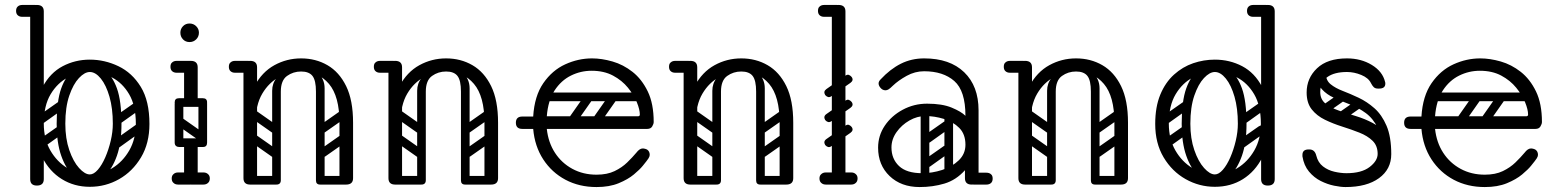

<svg xmlns="http://www.w3.org/2000/svg" viewBox="-20 -746 6292 776"><path d="M343 9Q280 9 230 -22Q180 -53 151 -110Q122 -167 122 -245Q122 -338 152.5 -395Q183 -452 233.5 -478.5Q284 -505 343 -505Q403 -505 458.5 -478.5Q514 -452 549 -395Q584 -338 584 -245Q584 -167 550 -110Q516 -53 461.5 -22Q407 9 343 9ZM343 -41Q392 -41 434 -66.5Q476 -92 502.5 -138Q529 -184 529 -246Q529 -319 502 -365Q475 -411 432.5 -433Q390 -455 343 -455Q297 -455 254.5 -433Q212 -411 184.5 -365Q157 -319 157 -246Q157 -184 183.5 -138Q210 -92 252.5 -66.5Q295 -41 343 -41ZM129 4Q102 4 102 -22V-700Q102 -726 129 -726Q157 -726 157 -700V-22Q157 4 129 4ZM155 -702Q153 -689 146 -685Q142 -678 121 -678H70Q58 -678 51 -685Q45 -691 45 -702Q45 -713 51 -719Q58 -726 70 -726H121Q132 -726 138 -724.5Q144 -723 145 -721Q149 -717 152 -712Q155 -707 155 -702ZM430 -150Q420 -165 434 -174L534 -245Q548 -256 558 -241Q568 -227 555 -217L455 -145Q450 -141 442.5 -142Q435 -143 430 -150ZM446 -255Q437 -269 450 -279L527 -333Q542 -343 551 -329Q562 -314 548 -305L471 -250Q466 -246 458.5 -247Q451 -248 446 -255ZM133 -157Q123 -172 137 -181L214 -235Q229 -245 238 -231Q249 -216 235 -207L158 -152Q152 -148 145 -149Q138 -150 133 -157ZM133 -255Q123 -270 137 -279L214 -333Q229 -343 238 -329Q249 -314 235 -305L158 -250Q152 -246 145 -247Q138 -248 133 -255ZM340 -7Q306 -9 276 -36.5Q246 -64 227.5 -116.5Q209 -169 209 -245Q209 -338 227.5 -389Q246 -440 276 -460.5Q306 -481 340 -481L343 -455Q322 -455 299 -430.5Q276 -406 260 -359.5Q244 -313 244 -246Q244 -186 260 -139.5Q276 -93 299.5 -67Q323 -41 343 -41ZM340 -7 343 -41Q359 -41 375.5 -60Q392 -79 405.5 -110Q419 -141 427.5 -177Q436 -213 436 -246Q436 -308 422.5 -355Q409 -402 387.5 -428.5Q366 -455 343 -455L340 -481Q374 -481 404 -460.5Q434 -440 452.5 -389Q471 -338 471 -245Q471 -169 452.5 -116.5Q434 -64 404 -36.5Q374 -9 340 -7Z M694 -452Q682 -452 675 -459Q669 -465 669 -476Q669 -488 675 -493Q682 -500 694 -500H745Q756 -500 762 -498.5Q768 -497 769 -495Q777 -487 777 -476Q776 -465 770 -459Q767 -456 761.5 -454Q756 -452 745 -452ZM686 -170Q686 -187 703 -187H800Q817 -187 817 -170Q817 -152 801 -152H703Q696 -152 691 -156.5Q686 -161 686 -170ZM751 -3Q724 -3 724 -29V-158Q724 -184 751 -184Q779 -184 779 -158V-29Q779 -3 751 -3ZM751 -314Q724 -314 724 -340V-474Q724 -500 751 -500Q779 -500 779 -474V-340Q779 -314 751 -314ZM686 -332Q686 -349 703 -349H800Q817 -349 817 -332Q817 -314 801 -314H703Q696 -314 691 -318.5Q686 -323 686 -332ZM691 -267Q701 -280 714 -271L808 -205Q822 -196 811 -180Q801 -167 788 -176L694 -242Q689 -246 687.5 -253Q686 -260 691 -267ZM799 -153Q782 -153 782 -170V-326Q782 -343 799 -343Q817 -343 817 -327V-171Q817 -153 799 -153ZM703 -153Q686 -153 686 -170V-326Q686 -343 703 -343Q721 -343 721 -327V-171Q721 -153 703 -153ZM674 -25Q674 -36 681 -42Q688 -49 700 -49H749Q761 -49 768 -43Q775 -36 775 -25Q775 -13 768 -6Q761 0 749 0H700Q688 0 681 -7Q674 -13 674 -25ZM828 -25Q828 -13 821 -7Q814 0 802 0H753Q742 0 734 -6Q727 -13 727 -25Q727 -36 734 -43Q742 -49 753 -49H802Q814 -49 821 -42Q828 -36 828 -25ZM746 -576Q730 -576 719.5 -587Q709 -598 709 -614Q709 -629 719.5 -640Q730 -651 746 -651Q762 -651 773 -640Q784 -629 784 -614Q784 -598 773 -587Q762 -576 746 -576Z M978 -250Q978 -341 1008.5 -398Q1039 -455 1089 -482.5Q1139 -510 1197 -510Q1256 -510 1303.5 -482.5Q1351 -455 1379 -398Q1407 -341 1407 -250H1352Q1352 -357 1309.5 -407Q1267 -457 1197 -457Q1151 -457 1109 -435Q1067 -413 1040 -367.5Q1013 -322 1013 -250ZM991 0Q964 0 964 -26V-474Q964 -500 991 -500Q1019 -500 1019 -474V-26Q1019 0 991 0ZM930 -452Q918 -452 911 -459Q905 -465 905 -476Q905 -488 911 -493Q918 -500 930 -500H981Q992 -500 998 -498.5Q1004 -497 1005 -495Q1009 -491 1012 -486Q1015 -481 1015 -476Q1013 -463 1006 -459Q1002 -452 981 -452ZM1379 0Q1352 0 1352 -26V-250Q1352 -276 1379 -276Q1407 -276 1407 -250V-26Q1407 0 1379 0ZM1274 0Q1257 0 1257 -17V-379Q1257 -396 1274 -396Q1292 -396 1292 -380V-18Q1292 0 1274 0ZM1197 -457Q1165 -457 1140 -439Q1115 -421 1115 -376V-281H1080V-379Q1080 -409 1098 -431Q1116 -453 1145.5 -464.5Q1175 -476 1208 -476ZM1197 -457 1187 -476Q1237 -476 1264.5 -451.5Q1292 -427 1292 -389V-281H1257V-376Q1257 -421 1243 -439Q1229 -457 1197 -457ZM975 -17Q975 -35 993 -35H1096Q1114 -35 1114 -17Q1114 0 1095 0H992Q975 0 975 -17ZM1259 -17Q1259 -35 1277 -35H1380Q1398 -35 1398 -17Q1398 0 1379 0H1276Q1259 0 1259 -17ZM990 -198Q1000 -211 1013 -202L1107 -136Q1121 -127 1110 -111Q1100 -98 1087 -107L993 -173Q988 -177 986.5 -184Q985 -191 990 -198ZM990 -296Q1000 -309 1013 -300L1107 -234Q1121 -225 1110 -209Q1100 -196 1087 -205L993 -271Q988 -275 986.5 -282Q985 -289 990 -296ZM1097 0Q1080 0 1080 -17V-349Q1080 -366 1097 -366Q1115 -366 1115 -350V-18Q1115 0 1097 0ZM1001 0Q984 0 984 -17V-349Q984 -366 1001 -366Q1019 -366 1019 -350V-18Q1019 0 1001 0ZM1293 -211Q1278 -200 1269 -214Q1265 -219 1264.5 -226Q1264 -233 1272 -239L1349 -293Q1364 -303 1374 -289Q1378 -283 1377.5 -276.5Q1377 -270 1370 -265ZM1295 -114Q1280 -103 1271 -117Q1267 -122 1266.5 -129Q1266 -136 1274 -142L1351 -196Q1366 -206 1376 -192Q1380 -186 1379.5 -179.5Q1379 -173 1372 -168Z M1564 -250Q1564 -341 1594.5 -398Q1625 -455 1675 -482.5Q1725 -510 1783 -510Q1842 -510 1889.5 -482.5Q1937 -455 1965 -398Q1993 -341 1993 -250H1938Q1938 -357 1895.5 -407Q1853 -457 1783 -457Q1737 -457 1695 -435Q1653 -413 1626 -367.5Q1599 -322 1599 -250ZM1577 0Q1550 0 1550 -26V-474Q1550 -500 1577 -500Q1605 -500 1605 -474V-26Q1605 0 1577 0ZM1516 -452Q1504 -452 1497 -459Q1491 -465 1491 -476Q1491 -488 1497 -493Q1504 -500 1516 -500H1567Q1578 -500 1584 -498.5Q1590 -497 1591 -495Q1595 -491 1598 -486Q1601 -481 1601 -476Q1599 -463 1592 -459Q1588 -452 1567 -452ZM1965 0Q1938 0 1938 -26V-250Q1938 -276 1965 -276Q1993 -276 1993 -250V-26Q1993 0 1965 0ZM1860 0Q1843 0 1843 -17V-379Q1843 -396 1860 -396Q1878 -396 1878 -380V-18Q1878 0 1860 0ZM1783 -457Q1751 -457 1726 -439Q1701 -421 1701 -376V-281H1666V-379Q1666 -409 1684 -431Q1702 -453 1731.5 -464.5Q1761 -476 1794 -476ZM1783 -457 1773 -476Q1823 -476 1850.5 -451.5Q1878 -427 1878 -389V-281H1843V-376Q1843 -421 1829 -439Q1815 -457 1783 -457ZM1561 -17Q1561 -35 1579 -35H1682Q1700 -35 1700 -17Q1700 0 1681 0H1578Q1561 0 1561 -17ZM1845 -17Q1845 -35 1863 -35H1966Q1984 -35 1984 -17Q1984 0 1965 0H1862Q1845 0 1845 -17ZM1576 -198Q1586 -211 1599 -202L1693 -136Q1707 -127 1696 -111Q1686 -98 1673 -107L1579 -173Q1574 -177 1572.5 -184Q1571 -191 1576 -198ZM1576 -296Q1586 -309 1599 -300L1693 -234Q1707 -225 1696 -209Q1686 -196 1673 -205L1579 -271Q1574 -275 1572.5 -282Q1571 -289 1576 -296ZM1683 0Q1666 0 1666 -17V-349Q1666 -366 1683 -366Q1701 -366 1701 -350V-18Q1701 0 1683 0ZM1587 0Q1570 0 1570 -17V-349Q1570 -366 1587 -366Q1605 -366 1605 -350V-18Q1605 0 1587 0ZM1879 -211Q1864 -200 1855 -214Q1851 -219 1850.5 -226Q1850 -233 1858 -239L1935 -293Q1950 -303 1960 -289Q1964 -283 1963.5 -276.5Q1963 -270 1956 -265ZM1881 -114Q1866 -103 1857 -117Q1853 -122 1852.5 -129Q1852 -136 1860 -142L1937 -196Q1952 -206 1962 -192Q1966 -186 1965.5 -179.5Q1965 -173 1958 -168Z M2391 10Q2321 10 2265.5 -19.5Q2210 -49 2175.5 -102Q2141 -155 2135 -225H2091Q2065 -225 2065 -250Q2065 -275 2091 -275H2135Q2140 -358 2176 -410Q2212 -462 2264.5 -486Q2317 -510 2373 -510Q2412 -510 2455.5 -497.5Q2499 -485 2536.5 -455.5Q2574 -426 2598 -376.5Q2622 -327 2622 -253Q2622 -245 2616 -235Q2610 -225 2596 -225H2190Q2196 -170 2223 -128.5Q2250 -87 2293.5 -63.5Q2337 -40 2391 -40Q2434 -40 2464 -54.5Q2494 -69 2515 -89.5Q2536 -110 2552 -129Q2558 -137 2564.5 -141.5Q2571 -146 2578 -146Q2582 -146 2587.5 -144.5Q2593 -143 2596 -141Q2606 -134 2606 -120Q2606 -114 2601 -106Q2596 -98 2578 -76Q2566 -61 2542 -41Q2518 -21 2480.5 -5.5Q2443 10 2391 10ZM2190 -276H2558Q2566 -276 2566 -283Q2566 -303 2554 -332.5Q2542 -362 2518 -391.5Q2494 -421 2457.5 -440.5Q2421 -460 2371 -460Q2327 -460 2287.5 -440.5Q2248 -421 2221.5 -380.5Q2195 -340 2190 -276ZM2476 -372H2579V-337H2476ZM2370 -366Q2383 -356 2374 -343L2308 -249Q2299 -235 2283 -246Q2270 -256 2279 -269L2345 -363Q2349 -368 2356 -369.5Q2363 -371 2370 -366ZM2468 -366Q2481 -356 2472 -343L2406 -249Q2397 -235 2381 -246Q2368 -256 2377 -269L2443 -363Q2447 -368 2454 -369.5Q2461 -371 2468 -366ZM2172 -259Q2172 -276 2189 -276H2521Q2538 -276 2538 -259Q2538 -241 2522 -241H2190Q2172 -241 2172 -259ZM2172 -355Q2172 -372 2189 -372H2521Q2538 -372 2538 -355Q2538 -337 2522 -337H2190Q2172 -337 2172 -355Z M2757 -250Q2757 -341 2787.5 -398Q2818 -455 2868 -482.5Q2918 -510 2976 -510Q3035 -510 3082.5 -482.5Q3130 -455 3158 -398Q3186 -341 3186 -250H3131Q3131 -357 3088.5 -407Q3046 -457 2976 -457Q2930 -457 2888 -435Q2846 -413 2819 -367.5Q2792 -322 2792 -250ZM2770 0Q2743 0 2743 -26V-474Q2743 -500 2770 -500Q2798 -500 2798 -474V-26Q2798 0 2770 0ZM2709 -452Q2697 -452 2690 -459Q2684 -465 2684 -476Q2684 -488 2690 -493Q2697 -500 2709 -500H2760Q2771 -500 2777 -498.5Q2783 -497 2784 -495Q2788 -491 2791 -486Q2794 -481 2794 -476Q2792 -463 2785 -459Q2781 -452 2760 -452ZM3158 0Q3131 0 3131 -26V-250Q3131 -276 3158 -276Q3186 -276 3186 -250V-26Q3186 0 3158 0ZM3053 0Q3036 0 3036 -17V-379Q3036 -396 3053 -396Q3071 -396 3071 -380V-18Q3071 0 3053 0ZM2976 -457Q2944 -457 2919 -439Q2894 -421 2894 -376V-281H2859V-379Q2859 -409 2877 -431Q2895 -453 2924.5 -464.5Q2954 -476 2987 -476ZM2976 -457 2966 -476Q3016 -476 3043.5 -451.5Q3071 -427 3071 -389V-281H3036V-376Q3036 -421 3022 -439Q3008 -457 2976 -457ZM2754 -17Q2754 -35 2772 -35H2875Q2893 -35 2893 -17Q2893 0 2874 0H2771Q2754 0 2754 -17ZM3038 -17Q3038 -35 3056 -35H3159Q3177 -35 3177 -17Q3177 0 3158 0H3055Q3038 0 3038 -17ZM2769 -198Q2779 -211 2792 -202L2886 -136Q2900 -127 2889 -111Q2879 -98 2866 -107L2772 -173Q2767 -177 2765.5 -184Q2764 -191 2769 -198ZM2769 -296Q2779 -309 2792 -300L2886 -234Q2900 -225 2889 -209Q2879 -196 2866 -205L2772 -271Q2767 -275 2765.5 -282Q2764 -289 2769 -296ZM2876 0Q2859 0 2859 -17V-349Q2859 -366 2876 -366Q2894 -366 2894 -350V-18Q2894 0 2876 0ZM2780 0Q2763 0 2763 -17V-349Q2763 -366 2780 -366Q2798 -366 2798 -350V-18Q2798 0 2780 0ZM3072 -211Q3057 -200 3048 -214Q3044 -219 3043.5 -226Q3043 -233 3051 -239L3128 -293Q3143 -303 3153 -289Q3157 -283 3156.5 -276.5Q3156 -270 3149 -265ZM3074 -114Q3059 -103 3050 -117Q3046 -122 3045.5 -129Q3045 -136 3053 -142L3130 -196Q3145 -206 3155 -192Q3159 -186 3158.5 -179.5Q3158 -173 3151 -168Z M3369 0Q3342 0 3342 -26V-700Q3342 -726 3369 -726Q3397 -726 3397 -700V-26Q3397 0 3369 0ZM3396 -702Q3394 -689 3387 -685Q3383 -678 3362 -678H3311Q3299 -678 3292 -685Q3286 -691 3286 -702Q3286 -714 3292 -719Q3299 -726 3311 -726H3362Q3373 -726 3379 -724.5Q3385 -723 3386 -721Q3390 -717 3393 -712Q3396 -707 3396 -702ZM3292 -25Q3292 -36 3299 -42Q3306 -49 3318 -49H3367Q3379 -49 3386 -43Q3393 -36 3393 -25Q3393 -13 3386 -6Q3379 0 3367 0H3318Q3306 0 3299 -7Q3292 -13 3292 -25ZM3446 -25Q3446 -13 3439 -7Q3432 0 3420 0H3371Q3360 0 3352 -6Q3345 -13 3345 -25Q3345 -36 3352 -43Q3360 -49 3371 -49H3420Q3432 -49 3439 -42Q3446 -36 3446 -25ZM3340 -357Q3333 -352 3326.5 -354Q3320 -356 3315 -362Q3311 -369 3312 -375Q3313 -381 3320 -386L3397 -440Q3405 -446 3411.5 -443Q3418 -440 3422 -435Q3427 -428 3425.5 -422Q3424 -416 3417 -411ZM3340 -155Q3333 -150 3326.5 -152Q3320 -154 3315 -160Q3311 -167 3312 -173Q3313 -179 3320 -184L3397 -238Q3405 -244 3411.5 -241Q3418 -238 3422 -233Q3427 -226 3425.5 -220Q3424 -214 3417 -209ZM3340 -256Q3333 -251 3326.5 -253Q3320 -255 3315 -261Q3311 -268 3312 -274Q3313 -280 3320 -285L3397 -339Q3405 -345 3411.5 -342Q3418 -339 3422 -334Q3427 -327 3425.5 -321Q3424 -315 3417 -310Z M3882 -24Q3882 -29 3885 -34Q3888 -39 3892 -43Q3894 -45 3899.5 -46.5Q3905 -48 3916 -48H3967Q3979 -48 3986 -41Q3992 -36 3992 -24Q3992 -13 3986 -7Q3979 0 3967 0H3916Q3895 0 3891 -7Q3884 -11 3882 -24ZM3697 10Q3622 10 3575.5 -34.5Q3529 -79 3529 -149Q3529 -198 3556 -238Q3583 -278 3628.5 -302.5Q3674 -327 3727 -327Q3788 -327 3826.5 -311Q3865 -295 3882 -278Q3882 -379 3837 -418.5Q3792 -458 3715 -458Q3678 -458 3644.5 -439.5Q3611 -421 3589 -400Q3578 -389 3571.5 -385Q3565 -381 3559 -381Q3546 -381 3537 -393Q3531 -401 3531 -409Q3531 -417 3539 -425Q3578 -467 3621 -488.5Q3664 -510 3715 -510Q3819 -510 3877 -454Q3935 -398 3935 -300V-26Q3935 0 3907 0Q3880 0 3880 -26V-58Q3844 -18 3797 -4Q3750 10 3697 10ZM3707 -46Q3747 -46 3787.5 -59Q3828 -72 3855 -98Q3882 -124 3882 -161Q3882 -204 3857 -229Q3832 -254 3794.5 -265.5Q3757 -277 3720 -277Q3687 -277 3655.5 -259Q3624 -241 3603.5 -212Q3583 -183 3583 -150Q3583 -104 3613.5 -75Q3644 -46 3707 -46ZM3714 -78Q3704 -93 3718 -102L3795 -156Q3810 -166 3819 -152Q3830 -137 3816 -128L3739 -73Q3733 -69 3726 -70Q3719 -71 3714 -78ZM3714 -176Q3704 -191 3718 -200L3795 -254Q3810 -264 3819 -250Q3830 -235 3816 -226L3739 -171Q3733 -167 3726 -168Q3719 -169 3714 -176ZM3814 -17Q3797 -17 3797 -34V-287Q3797 -304 3814 -304Q3832 -304 3832 -288V-35Q3832 -17 3814 -17ZM3718 -17Q3701 -17 3701 -34V-287Q3701 -304 3718 -304Q3736 -304 3736 -288V-35Q3736 -17 3718 -17Z M4110 -250Q4110 -341 4140.5 -398Q4171 -455 4221 -482.5Q4271 -510 4329 -510Q4388 -510 4435.5 -482.5Q4483 -455 4511 -398Q4539 -341 4539 -250H4484Q4484 -357 4441.5 -407Q4399 -457 4329 -457Q4283 -457 4241 -435Q4199 -413 4172 -367.5Q4145 -322 4145 -250ZM4123 0Q4096 0 4096 -26V-474Q4096 -500 4123 -500Q4151 -500 4151 -474V-26Q4151 0 4123 0ZM4062 -452Q4050 -452 4043 -459Q4037 -465 4037 -476Q4037 -488 4043 -493Q4050 -500 4062 -500H4113Q4124 -500 4130 -498.5Q4136 -497 4137 -495Q4141 -491 4144 -486Q4147 -481 4147 -476Q4145 -463 4138 -459Q4134 -452 4113 -452ZM4511 0Q4484 0 4484 -26V-250Q4484 -276 4511 -276Q4539 -276 4539 -250V-26Q4539 0 4511 0ZM4406 0Q4389 0 4389 -17V-379Q4389 -396 4406 -396Q4424 -396 4424 -380V-18Q4424 0 4406 0ZM4329 -457Q4297 -457 4272 -439Q4247 -421 4247 -376V-281H4212V-379Q4212 -409 4230 -431Q4248 -453 4277.5 -464.5Q4307 -476 4340 -476ZM4329 -457 4319 -476Q4369 -476 4396.5 -451.5Q4424 -427 4424 -389V-281H4389V-376Q4389 -421 4375 -439Q4361 -457 4329 -457ZM4107 -17Q4107 -35 4125 -35H4228Q4246 -35 4246 -17Q4246 0 4227 0H4124Q4107 0 4107 -17ZM4391 -17Q4391 -35 4409 -35H4512Q4530 -35 4530 -17Q4530 0 4511 0H4408Q4391 0 4391 -17ZM4122 -198Q4132 -211 4145 -202L4239 -136Q4253 -127 4242 -111Q4232 -98 4219 -107L4125 -173Q4120 -177 4118.5 -184Q4117 -191 4122 -198ZM4122 -296Q4132 -309 4145 -300L4239 -234Q4253 -225 4242 -209Q4232 -196 4219 -205L4125 -271Q4120 -275 4118.5 -282Q4117 -289 4122 -296ZM4229 0Q4212 0 4212 -17V-349Q4212 -366 4229 -366Q4247 -366 4247 -350V-18Q4247 0 4229 0ZM4133 0Q4116 0 4116 -17V-349Q4116 -366 4133 -366Q4151 -366 4151 -350V-18Q4151 0 4133 0ZM4425 -211Q4410 -200 4401 -214Q4397 -219 4396.5 -226Q4396 -233 4404 -239L4481 -293Q4496 -303 4506 -289Q4510 -283 4509.5 -276.5Q4509 -270 4502 -265ZM4427 -114Q4412 -103 4403 -117Q4399 -122 4398.5 -129Q4398 -136 4406 -142L4483 -196Q4498 -206 4508 -192Q4512 -186 4511.5 -179.5Q4511 -173 4504 -168Z M4890 9Q4827 9 4772 -22Q4717 -53 4683 -110Q4649 -167 4649 -245Q4649 -314 4669.5 -363.5Q4690 -413 4725 -444.5Q4760 -476 4802.5 -490.5Q4845 -505 4890 -505Q4950 -505 5000.5 -478.5Q5051 -452 5081 -395Q5111 -338 5111 -245Q5111 -167 5082 -110Q5053 -53 5003.5 -22Q4954 9 4890 9ZM4890 -41Q4939 -41 4981 -66.5Q5023 -92 5049.5 -138Q5076 -184 5076 -246Q5076 -319 5049 -365Q5022 -411 4979.5 -433Q4937 -455 4890 -455Q4844 -455 4801.5 -433Q4759 -411 4731.5 -365Q4704 -319 4704 -246Q4704 -184 4730.5 -138Q4757 -92 4799.5 -66.5Q4842 -41 4890 -41ZM5104 4Q5077 4 5077 -22V-700Q5077 -726 5104 -726Q5132 -726 5132 -700V-22Q5132 4 5104 4ZM4986 -157Q4977 -171 4990 -181L5067 -235Q5082 -245 5091 -231Q5102 -216 5088 -207L5011 -152Q5006 -148 4998.5 -149Q4991 -150 4986 -157ZM4993 -255Q4984 -269 4997 -279L5074 -333Q5089 -343 5098 -329Q5109 -314 5095 -305L5018 -250Q5013 -246 5005.5 -247Q4998 -248 4993 -255ZM4680 -157Q4670 -172 4684 -181L4761 -235Q4776 -245 4785 -231Q4796 -216 4782 -207L4705 -152Q4699 -148 4692 -149Q4685 -150 4680 -157ZM4680 -255Q4670 -270 4684 -279L4761 -333Q4776 -343 4785 -329Q4796 -314 4782 -305L4705 -250Q4699 -246 4692 -247Q4685 -248 4680 -255ZM4887 -7Q4853 -9 4823 -36.5Q4793 -64 4774.5 -116.5Q4756 -169 4756 -245Q4756 -338 4774.5 -389Q4793 -440 4823 -460.5Q4853 -481 4887 -481L4890 -455Q4869 -455 4846 -430.5Q4823 -406 4807 -359.5Q4791 -313 4791 -246Q4791 -186 4807 -139.5Q4823 -93 4846.5 -67Q4870 -41 4890 -41ZM4887 -7 4890 -41Q4906 -41 4922.5 -60Q4939 -79 4952.5 -110Q4966 -141 4974.5 -177Q4983 -213 4983 -246Q4983 -308 4969.5 -355Q4956 -402 4934.5 -428.5Q4913 -455 4890 -455L4887 -481Q4921 -481 4951 -460.5Q4981 -440 4999.5 -389Q5018 -338 5018 -245Q5018 -169 4999.5 -116.5Q4981 -64 4951 -36.5Q4921 -9 4887 -7ZM5130 -702Q5128 -689 5121 -685Q5117 -678 5096 -678H5045Q5033 -678 5026 -685Q5020 -691 5020 -702Q5020 -713 5026 -719Q5033 -726 5045 -726H5096Q5107 -726 5113 -724.5Q5119 -723 5120 -721Q5124 -717 5127 -712Q5130 -707 5130 -702Z M5418 10Q5399 10 5372 4.5Q5345 -1 5318 -14.5Q5291 -28 5270.5 -52.5Q5250 -77 5244 -114Q5244 -116 5244 -117.5Q5244 -119 5244 -120Q5244 -142 5269 -142H5272Q5294 -142 5300 -117Q5307 -89 5327 -73.5Q5347 -58 5373 -52Q5399 -46 5422 -46Q5483 -46 5515.5 -71Q5548 -96 5548 -124Q5548 -157 5527.5 -177Q5507 -197 5474 -210Q5441 -223 5404.5 -234.5Q5368 -246 5335 -262Q5302 -278 5281.5 -304Q5261 -330 5261 -372Q5261 -430 5303 -470Q5345 -510 5424 -510Q5481 -510 5524.5 -483.5Q5568 -457 5578 -415Q5579 -413 5579 -408Q5579 -388 5554 -388H5549Q5538 -388 5532 -394Q5526 -400 5521 -410Q5511 -431 5482 -443Q5453 -455 5424 -455Q5373 -455 5344.5 -434.5Q5316 -414 5316 -374Q5316 -345 5336.5 -328Q5357 -311 5390 -299.5Q5423 -288 5459.5 -277Q5496 -266 5529 -248.5Q5562 -231 5582.5 -201.5Q5603 -172 5603 -123Q5603 -62 5553.5 -26Q5504 10 5418 10ZM5568 -123Q5568 -189 5549 -228Q5530 -267 5500 -289Q5470 -311 5436 -324Q5402 -337 5372 -350.5Q5342 -364 5323 -385Q5304 -406 5304 -445L5339 -447Q5339 -421 5358 -405.5Q5377 -390 5407 -378.5Q5437 -367 5471 -351Q5505 -335 5535 -308.5Q5565 -282 5584 -237.5Q5603 -193 5603 -123ZM5417 -363Q5423 -356 5421 -349.5Q5419 -343 5413 -339L5353 -297Q5338 -287 5327 -300Q5317 -313 5332 -325L5392 -367Q5406 -377 5417 -363ZM5488 -337Q5493 -330 5491.5 -323.5Q5490 -317 5483 -313L5423 -271Q5409 -261 5398 -274Q5387 -288 5403 -299L5463 -341Q5476 -351 5488 -337Z M5981 10Q5911 10 5855.5 -19.5Q5800 -49 5765.5 -102Q5731 -155 5725 -225H5681Q5655 -225 5655 -250Q5655 -275 5681 -275H5725Q5730 -358 5766 -410Q5802 -462 5854.5 -486Q5907 -510 5963 -510Q6002 -510 6045.5 -497.5Q6089 -485 6126.5 -455.5Q6164 -426 6188 -376.5Q6212 -327 6212 -253Q6212 -245 6206 -235Q6200 -225 6186 -225H5780Q5786 -170 5813 -128.5Q5840 -87 5883.5 -63.5Q5927 -40 5981 -40Q6024 -40 6054 -54.5Q6084 -69 6105 -89.5Q6126 -110 6142 -129Q6148 -137 6154.5 -141.5Q6161 -146 6168 -146Q6172 -146 6177.5 -144.5Q6183 -143 6186 -141Q6196 -134 6196 -120Q6196 -114 6191 -106Q6186 -98 6168 -76Q6156 -61 6132 -41Q6108 -21 6070.5 -5.5Q6033 10 5981 10ZM5780 -276H6148Q6156 -276 6156 -283Q6156 -303 6144 -332.5Q6132 -362 6108 -391.5Q6084 -421 6047.5 -440.5Q6011 -460 5961 -460Q5917 -460 5877.5 -440.5Q5838 -421 5811.5 -380.5Q5785 -340 5780 -276ZM6066 -372H6169V-337H6066ZM5960 -366Q5973 -356 5964 -343L5898 -249Q5889 -235 5873 -246Q5860 -256 5869 -269L5935 -363Q5939 -368 5946 -369.5Q5953 -371 5960 -366ZM6058 -366Q6071 -356 6062 -343L5996 -249Q5987 -235 5971 -246Q5958 -256 5967 -269L6033 -363Q6037 -368 6044 -369.5Q6051 -371 6058 -366ZM5762 -259Q5762 -276 5779 -276H6111Q6128 -276 6128 -259Q6128 -241 6112 -241H5780Q5762 -241 5762 -259ZM5762 -355Q5762 -372 5779 -372H6111Q6128 -372 6128 -355Q6128 -337 6112 -337H5780Q5762 -337 5762 -355Z"/></svg>

Font: Agu Display Uzo
Style: Regular
Weight: 400
Designer: Oluwaseun Badejo
Version: Version 1.103